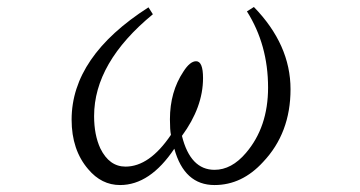

<svg xmlns="http://www.w3.org/2000/svg" viewBox="-20 -571 1040 555"><path d="M421.9 -529.8Q252 -390.1 252 -235.4Q252 -181.2 270 -142.1Q295.9 -89.4 342.8 -89.4Q412.1 -89.4 474.1 -181.2Q471.2 -195.8 471.2 -226.1Q471.2 -305.7 510.3 -364.3Q529.3 -394 546.9 -394Q566.9 -394 566.9 -345.2Q566.9 -261.2 505.9 -178.2Q530.3 -80.1 600.1 -80.1Q649.4 -80.1 690.9 -128.9Q754.9 -203.6 754.9 -317.9Q754.9 -441.4 693.8 -538.1L713.9 -550.8Q819.8 -441.9 819.8 -313Q819.8 -186.5 740.7 -103Q679.7 -36.1 600.1 -36.1Q512.7 -36.1 483.9 -141.1Q413.6 -36.1 327.1 -36.1Q273.4 -36.1 234.9 -82Q187 -137.7 187 -225.1Q187 -407.7 409.2 -549.8Z"/></svg>

Font: I.Ming
Style: Regular
Weight: 400
Designer: Ichiten Fonts Project
Version: Version 5.10 Mar 24, 2018